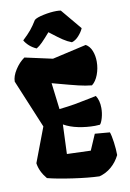

<svg xmlns="http://www.w3.org/2000/svg" viewBox="-107 -1043 754 1116"><g transform="rotate(-10 270.0 -485.0)"><path d="M487.3 -649.9Q487.3 -609.9 473.4 -573.2Q459.5 -536.6 436 -518.6Q399.9 -522 358.2 -532Q316.4 -542 228.5 -565.9L207 -571.8L226.1 -415.5Q281.7 -421.9 318.4 -428.2Q355 -434.6 408.7 -445.8Q410.2 -446.3 447.3 -454.1Q466.8 -424.3 466.8 -379.9Q466.8 -350.1 459 -322.5Q451.2 -294.9 441.9 -285.2Q427.2 -283.7 412.6 -283.7Q362.3 -283.7 314.7 -293.5Q267.1 -303.2 230 -324.2L223.1 -150.9L363.3 -146L403.3 -238.8L491.2 -231.4Q498.5 -211.4 504.2 -169.7Q509.8 -127.9 509.8 -94.2Q490.2 -54.7 458.7 -27.6Q427.2 -0.5 387.2 9.8Q323.7 7.8 231.2 -5.6Q138.7 -19 84.5 -33.2Q45.9 -79.1 39.1 -128.9L116.2 -332.5L-2.4 -617.7Q-2.4 -649.4 21.5 -686.8Q45.4 -724.1 77.1 -746.1L239.7 -710.4L440.9 -756.3Q463.9 -743.2 475.6 -714.4Q487.3 -685.5 487.3 -649.9ZM87.9 -845.2Q119.6 -875 137.2 -896.2Q154.8 -917.5 175.3 -950.7Q188.5 -962.4 230.5 -971.2Q272.5 -980 307.1 -980Q323.2 -980 333 -978L434.6 -856.4Q426.3 -835.9 406.5 -813.7Q386.7 -791.5 364.7 -785.6Q339.4 -794.9 314.9 -811.3Q290.5 -827.6 255.4 -855L240.2 -866.7Q210 -832 192.1 -814Q174.3 -795.9 156.7 -785.6Q133.3 -795.9 115.7 -811.5Q98.1 -827.1 87.9 -845.2Z"/></g></svg>

Font: Fruktur
Style: Regular
Weight: 400
Designer: Viktoriya Grabowska
Foundry: Viktoriya Grabowska
Version: Version 1.004; ttfautohint (v1.4.1)